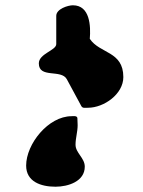

<svg xmlns="http://www.w3.org/2000/svg" viewBox="-20 -667 541 727"><path d="M127 -427C127 -369 212 -406 233 -367L287 -267C292 -256 301 -259 313 -259C374 -259 447 -311 447 -375C447 -474 358 -463 320 -520C324 -568 321 -647 256 -647C237 -647 193 -633 193 -607V-500C193 -476 127 -464 127 -427ZM79 -40C79 21 135 40 190 40C238 40 301 20 301 -36C301 -69 266 -88 266 -119C266 -144 274 -168 274 -193C274 -197 273 -216 273 -220C272 -230 255 -227 251 -227C163 -227 79 -122 79 -40Z"/></svg>

Font: Charger
Style: Overspray
Weight: 400
Designer: Jasper
Foundry: Cannot Into Space Fonts
Version: Version 0.980